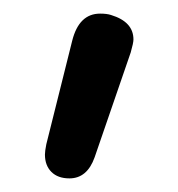

<svg xmlns="http://www.w3.org/2000/svg" viewBox="-20 -743 262 282"><path d="M46 -516Q46 -521 48 -531L86 -683Q96 -723 127 -723Q137 -723 143 -721Q176 -711 176 -685Q176 -680 172 -666L119 -512Q108 -481 82 -481Q65 -481 55.5 -490.5Q46 -500 46 -516Z"/></svg>

Font: Kodchasan Medium
Style: Regular
Weight: 500
Designer: Katatrad Aksorn Co.,Ltd.
Foundry: Cadson Demak Co.,Ltd.
Version: Version 1.000; ttfautohint (v1.6)